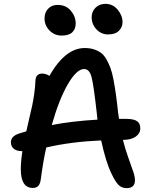

<svg xmlns="http://www.w3.org/2000/svg" viewBox="-20 -949 780 987"><path d="M535.2 -772Q500.5 -772 475.8 -798.1Q451.2 -824.2 451.2 -860.8Q451.2 -890.1 471.4 -909.7Q491.7 -929.2 522 -929.2Q560.1 -929.2 585 -899.2Q609.9 -869.1 609.9 -835Q609.9 -809.6 591.3 -790.8Q572.8 -772 535.2 -772ZM296.9 -766.1Q260.3 -766.1 234.6 -792.2Q209 -818.4 209 -854Q209 -884.8 227.5 -904.3Q246.1 -923.8 275.9 -923.8Q318.8 -923.8 344 -894.3Q369.1 -864.7 369.1 -828.1Q369.1 -799.8 351.6 -783Q334 -766.1 296.9 -766.1ZM630.9 18.1Q605.5 18.1 588.6 1Q571.8 -16.1 551.8 -59.1Q524.4 -115.2 500 -227.1Q347.2 -220.7 217.8 -190.9Q202.6 -124.5 189.9 -28.8Q187 -5.4 177.5 5.9Q168 17.1 148.9 17.1Q86.9 17.1 86.9 -79.1Q86.9 -119.6 95.2 -171.9Q65.4 -171.9 50.8 -184.3Q36.1 -196.8 36.1 -217.8Q36.1 -248.5 77.1 -262.2Q95.7 -268.1 115.2 -273.9Q118.7 -290 129.4 -335.9Q140.1 -381.8 145.3 -405.3Q150.4 -428.7 155.8 -465.6Q161.1 -502.4 162.1 -533.2Q163.6 -570.8 196.8 -570.8Q215.8 -570.8 233.9 -559.1Q315.9 -702.1 415 -702.1Q441.4 -702.1 462.2 -695.6Q482.9 -689 498.8 -677.5Q514.6 -666 526.9 -644.5Q539.1 -623 547.9 -599.4Q556.6 -575.7 563.7 -538.1Q570.8 -500.5 575.9 -463.6Q581.1 -426.8 586.9 -372.1Q587.9 -366.2 589.4 -354.7Q590.8 -343.3 591.8 -337.9H627Q668.5 -337.9 684.8 -325.9Q701.2 -314 701.2 -290Q701.2 -263.2 677.7 -246.6Q654.3 -230 612.8 -230H611.8Q623 -184.6 639.4 -139.2Q655.8 -93.8 664.8 -67.1Q673.8 -40.5 673.8 -22.9Q673.8 18.1 630.9 18.1ZM412.1 -594.2Q374.5 -594.2 329.1 -516.6Q283.7 -439 246.1 -306.2Q348.1 -326.2 481 -334Q480.5 -340.8 479 -353Q477.5 -365.2 477.1 -371.1Q461.4 -511.2 450.7 -552.7Q439.9 -594.2 412.1 -594.2Z"/></svg>

Font: Shantell Sans Bouncy
Style: Regular
Weight: 500
Designer: Stephen Nixon, Anya Danilova, Shantell Martin
Foundry: Arrow Type
Version: Version 1.006;[9816181b4]